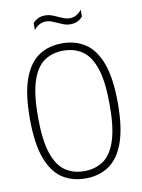

<svg xmlns="http://www.w3.org/2000/svg" viewBox="-99 -984 787 1061"><g transform="rotate(-10 294.5 -454.0)"><path d="M294.5 9Q219 9 163.8 -27.8Q108.5 -64.5 78 -147.8Q47.5 -231 47.5 -370Q47.5 -509 78 -592.2Q108.5 -675.5 163.8 -712.2Q219 -749 294.5 -749Q370 -749 425.2 -712.2Q480.5 -675.5 511 -592.2Q541.5 -509 541.5 -370Q541.5 -231 511 -147.8Q480.5 -64.5 425.2 -27.8Q370 9 294.5 9ZM294.5 -32Q355 -32 400.2 -62Q445.5 -92 470.5 -165.2Q495.5 -238.5 495.5 -368Q495.5 -499.5 470.5 -573.5Q445.5 -647.5 400.2 -677.8Q355 -708 294.5 -708Q234 -708 188.8 -678Q143.5 -648 118.5 -574.8Q93.5 -501.5 93.5 -372Q93.5 -240.5 118.5 -166.5Q143.5 -92.5 188.8 -62.2Q234 -32 294.5 -32ZM360 -844.5Q340 -844.5 322.2 -851.2Q304.5 -858 288 -865.5Q273 -872.5 258.5 -878Q244 -883.5 229 -883.5Q207.5 -883.5 191.2 -874.5Q175 -865.5 160 -847.5V-885.5Q172 -900.5 189.2 -908.8Q206.5 -917 229 -917Q249 -917 266.8 -910.5Q284.5 -904 301 -896Q316 -889.5 330.5 -883.8Q345 -878 360 -878Q381.5 -878 397.8 -887Q414 -896 429 -914V-876Q403.5 -844.5 360 -844.5Z"/></g></svg>

Font: Encode Sans Condensed Condensed ExtraLight
Style: Regular
Weight: 200
Width: 3
Designer: Multiple Designers
Foundry: Impallari Type
Version: Version 3.000; ttfautohint (v1.8.3) -l 8 -r 50 -G 200 -x 14 